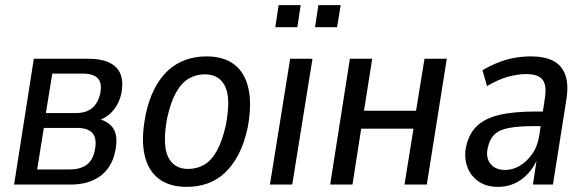

<svg xmlns="http://www.w3.org/2000/svg" viewBox="-20 -720 2288 749"><path d="M35 0 112 -491H320Q376 -491 408 -475Q440 -459 451 -428.5Q462 -398 453 -353Q447 -329 435.5 -309Q424 -289 406.5 -274Q389 -259 364 -250L368 -255Q409 -244 425 -213.5Q441 -183 429 -128Q416 -66 371 -33Q326 0 256 0ZM125 -59H253Q292 -59 317 -76.5Q342 -94 350 -134Q359 -179 341.5 -200Q324 -221 280 -221H151ZM159 -279H276Q316 -279 339 -298Q362 -317 371 -355Q379 -396 361.5 -414.5Q344 -433 301 -433H184Z M708 9Q641 9 599 -23Q557 -55 543.5 -117.5Q530 -180 548 -271Q560 -330 582.5 -373.5Q605 -417 635.5 -445Q666 -473 704 -486.5Q742 -500 786 -500Q853 -500 894.5 -468Q936 -436 949.5 -373.5Q963 -311 946 -221Q933 -161 910.5 -118Q888 -75 858 -46.5Q828 -18 790 -4.5Q752 9 708 9ZM714 -61Q748 -61 776 -77Q804 -93 825.5 -131Q847 -169 861 -232Q881 -335 858.5 -382.5Q836 -430 779 -430Q746 -430 717.5 -414Q689 -398 667.5 -360.5Q646 -323 632 -259Q613 -156 635.5 -108.5Q658 -61 714 -61Z M1033 0 1112 -491H1199L1120 0ZM1209 -614 1222 -700H1309L1295 -614ZM1054 -614 1067 -700H1153L1140 -614Z M1268 0 1345 -491H1432L1400 -288H1603L1636 -491H1723L1645 0H1558L1593 -218H1389L1355 0Z M1923 9Q1876 9 1845 -13.5Q1814 -36 1802 -72Q1790 -108 1798 -147Q1809 -198 1840 -228Q1871 -258 1927 -271.5Q1983 -285 2069 -285H2111L2103 -228H2065Q2004 -228 1966 -221Q1928 -214 1909 -195.5Q1890 -177 1883 -144Q1874 -106 1893 -81.5Q1912 -57 1952 -57Q1980 -57 2008 -73.5Q2036 -90 2057 -120.5Q2078 -151 2084 -194L2105 -333Q2114 -386 2097 -408.5Q2080 -431 2033 -431Q2000 -431 1961.5 -420.5Q1923 -410 1880 -384L1862 -446Q1893 -464 1924.5 -476.5Q1956 -489 1988 -494.5Q2020 -500 2050 -500Q2105 -500 2138.5 -482.5Q2172 -465 2185.5 -427Q2199 -389 2189 -329L2137 0H2059L2075 -106H2079Q2064 -69 2040 -43Q2016 -17 1986.5 -4Q1957 9 1923 9Z"/></svg>

Font: Nunito Sans 10pt Condensed Medium
Style: Italic
Weight: 500
Width: 3
Italic angle: -9°
Designer: Vernon Adams
Foundry: Vernon Adams
Version: Version 3.101;gftools[0.9.27]